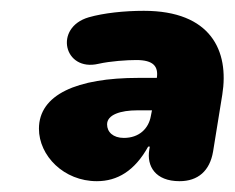

<svg xmlns="http://www.w3.org/2000/svg" viewBox="-20 -737 434 355"><path d="M159 -402C197 -402 229 -421 254 -466H257L256 -460C251 -430 267 -402 312 -402C346 -402 368 -421 374 -457L391 -562C404 -643 370 -717 246 -717C210 -717 172 -713 144 -705C79 -686 98 -604 162 -619C184 -624 215 -626 232 -626C264 -626 273 -614 270 -593H236C122 -593 52 -562 52 -499C52 -449 98 -402 159 -402ZM178 -507C178 -525 203 -533 234 -533H261L259 -523C255 -499 237 -482 209 -482C189 -482 178 -493 178 -507Z"/></svg>

Font: SN Pro Black
Style: Italic
Weight: 900
Italic angle: -9°
Designer: Tobias Whetton
Foundry: Supernotes
Version: Version 1.001;Glyphs 3.2 (3249)